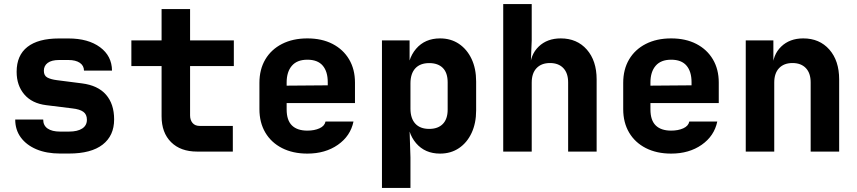

<svg xmlns="http://www.w3.org/2000/svg" viewBox="-20 -750 4240 950"><path d="M277.2 9.7Q210.2 9.7 160.3 -11.3Q110.5 -32.4 82.9 -70Q55.3 -107.6 55.3 -158.6H193.7Q193.7 -129.1 215.6 -114Q237.5 -98.9 277.2 -98.9H321.2Q363.5 -98.9 386.8 -114.1Q410 -129.3 410 -157.4Q410 -184.1 392.3 -196.8Q374.6 -209.6 338.2 -213.6L208.3 -229.7Q137.9 -238.5 100.1 -283Q62.3 -327.4 62.3 -394.7Q62.3 -476 115.6 -517.8Q168.9 -559.7 272.1 -559.7H318.6Q416.4 -559.7 475 -516.4Q533.6 -473.1 534.2 -400.6H395.6Q395.3 -425.3 374.9 -439.2Q354.5 -453.1 318.6 -453.1H272.1Q235.4 -453.1 216.2 -438.9Q197 -424.7 197 -399.8Q197 -376 213.9 -366.6Q230.8 -357.3 261.9 -353.3L385.2 -337.5Q464.5 -327.5 504.6 -281.4Q544.7 -235.3 544.7 -159.1Q544.7 -78.7 487.9 -34.5Q431 9.7 321.2 9.7Z M955 0Q873.4 0 826.5 -46.7Q779.5 -93.4 779.5 -174.7V-423H630V-550H779.5V-705H920.5V-550H1137V-423H920.5V-179Q920.5 -156.1 932.7 -141.5Q945 -127 967.7 -127H1132V0Z M1500.8 10Q1429.1 10 1375.5 -17.3Q1321.9 -44.7 1292.7 -94.2Q1263.6 -143.7 1263.6 -210V-340Q1263.6 -406.5 1292.7 -455.9Q1321.9 -505.3 1375.5 -532.7Q1429.1 -560 1500.8 -560Q1572.6 -560 1625.4 -532.7Q1678.1 -505.5 1707.3 -456.3Q1736.4 -407.2 1736.4 -341.5V-240.1H1398.3V-208.5Q1398.3 -155.1 1424.4 -129.4Q1450.5 -103.7 1500.8 -103.7Q1535.6 -103.7 1560.8 -115.1Q1586.1 -126.5 1590.6 -148.5H1729Q1714 -76.9 1651.8 -33.5Q1589.5 10 1500.8 10ZM1601.7 -316.4V-343.2Q1601.7 -396.3 1576.7 -425.4Q1551.7 -454.6 1500.8 -454.6Q1450 -454.6 1424.2 -424.6Q1398.3 -394.6 1398.3 -341.5V-326.2L1611.2 -327.9Z M1869.9 180V-550H2006.6V-436.5H2039.1L1994.7 -369.6Q1994.7 -457.3 2038.7 -508.6Q2082.7 -560 2157.5 -560Q2210.8 -560 2250.9 -533Q2290.9 -505.9 2313.4 -458.2Q2335.9 -410.5 2335.9 -346.7V-203.5Q2335.9 -140.5 2313.5 -92.4Q2291.1 -44.2 2251 -17.1Q2210.9 10 2157.5 10Q2082.8 10 2038.8 -41.4Q1994.7 -92.9 1994.7 -180.4L2039.1 -112.6H2006.3L2010.9 28.5V180ZM2103.7 -112.2Q2147.1 -112.2 2171 -136.6Q2195 -161.1 2195 -207.7V-342.3Q2195 -389.9 2171 -413.9Q2147.1 -437.8 2103.7 -437.8Q2058.9 -437.8 2034.9 -411.8Q2010.9 -385.7 2010.9 -337.3V-212.7Q2010.9 -164.3 2034.9 -138.2Q2058.9 -112.2 2103.7 -112.2Z M2469.9 0V-730H2610.9V-550L2606.6 -445H2646.9L2602.4 -412.1Q2603.2 -478.8 2645.2 -519.4Q2687.2 -560 2754.5 -560Q2834.9 -560 2883.5 -504.8Q2932.1 -449.5 2932.1 -357.3V0H2791.1V-342.3Q2791.1 -388.1 2767.3 -413.1Q2743.4 -438.1 2701.3 -438.1Q2658.9 -438.1 2634.9 -412.9Q2610.9 -387.7 2610.9 -341.5V0Z M3300.8 10Q3229.1 10 3175.5 -17.3Q3121.9 -44.7 3092.7 -94.2Q3063.6 -143.7 3063.6 -210V-340Q3063.6 -406.5 3092.7 -455.9Q3121.9 -505.3 3175.5 -532.7Q3229.1 -560 3300.8 -560Q3372.6 -560 3425.4 -532.7Q3478.1 -505.5 3507.3 -456.3Q3536.4 -407.2 3536.4 -341.5V-240.1H3198.3V-208.5Q3198.3 -155.1 3224.4 -129.4Q3250.5 -103.7 3300.8 -103.7Q3335.6 -103.7 3360.8 -115.1Q3386.1 -126.5 3390.6 -148.5H3529Q3514 -76.9 3451.8 -33.5Q3389.5 10 3300.8 10ZM3401.7 -316.4V-343.2Q3401.7 -396.3 3376.7 -425.4Q3351.7 -454.6 3300.8 -454.6Q3250 -454.6 3224.2 -424.6Q3198.3 -394.6 3198.3 -341.5V-326.2L3411.2 -327.9Z M3669.9 0V-550H3806.6V-445H3846.9L3802.4 -412.1Q3803.2 -478.8 3845.2 -519.4Q3887.2 -560 3954.5 -560Q4034.9 -560 4083.5 -504.8Q4132.1 -449.5 4132.1 -357.3V0H3991.1V-342.1Q3991.1 -388.1 3967.3 -413.1Q3943.4 -438.1 3901.3 -438.1Q3858.9 -438.1 3834.9 -412.9Q3810.9 -387.7 3810.9 -341.5V0Z"/></svg>

Font: JetBrains Mono
Style: Regular
Weight: 400
Monospace: yes
Designer: Philipp Nurullin, Konstantin Bulenkov
Foundry: JetBrains
Version: Version 2.305